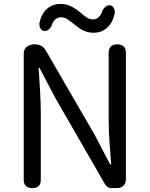

<svg xmlns="http://www.w3.org/2000/svg" viewBox="-20 -959 763 979"><path d="M622 -366V-689C622 -718 607 -733 578 -733C549 -733 534 -718 534 -689V-352C534 -276 541 -193 547 -120H542L463 -271L211 -706C200 -724 178 -733 157 -733C126 -733 101 -717 101 -686V-43C101 -14 116 0 145 0C174 0 188 -14 188 -43V-385C188 -462 181 -540 177 -614H181L260 -463L517 -17C523 -7 535 0 547 0H574H577C604 0 622 -18 622 -45ZM384 -900C359 -919 331 -939 289 -939C233 -939 194 -903 181 -842C179 -823 187 -803 206 -801C226 -799 242 -819 247 -838C256 -860 272 -871 291 -871C318 -871 338 -851 362 -832C387 -812 415 -792 457 -792C512 -792 551 -828 565 -890C567 -910 559 -931 539 -932C520 -933 504 -914 499 -895C489 -872 474 -860 454 -860C428 -860 408 -880 384 -900Z"/></svg>

Font: GenSenRounded2 TW R
Style: Regular
Weight: 400
Version: Version 2.100;PS 2.1;hotconv 16.6.51;makeotf.lib2.5.65220 DE